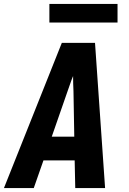

<svg xmlns="http://www.w3.org/2000/svg" viewBox="-32 -952 652 972"><path d="M-12 0 281 -735H449L500 0H349L346 -140H188L139 0ZM344 -260 340 -490Q339 -509 338.5 -528.5Q338 -548 338 -567Q330 -548 323.5 -528.5Q317 -509 310 -490L230 -260ZM563 -838H218V-932H563Z"/></svg>

Font: Iosevka Heavy Extended
Style: Italic
Weight: 900
Width: 7
Italic angle: -9°
Monospace: yes
Designer: Belleve Invis
Foundry: Belleve Invis
Version: Version 32.5.0; ttfautohint (v1.8.4)